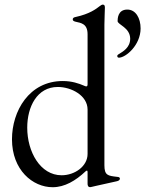

<svg xmlns="http://www.w3.org/2000/svg" viewBox="-20 -794 626 827"><path d="M250.4 -445C105.1 -445 31.6 -315 31.6 -194.2C31.6 -61.8 120.7 12.4 206.7 12.4C258.5 12.4 305.8 -15.6 348.7 -56.1C355.1 -61.1 356.9 -60.4 357.2 -52.2V-40.1V-3.6C356.9 5.3 359.7 12.1 368.6 12.1C372.9 12.1 392.4 6 484 -13.5C491.8 -15.3 496.4 -19.5 496.4 -24.1C496.4 -31.6 489.7 -31.6 484 -32.3C444.6 -36.9 429.7 -38.4 429.7 -82.4V-687.9C429.7 -718 431.8 -743.3 431.8 -761.4C431.8 -771.7 428.3 -774.1 422.6 -774.1C419 -774.1 415.5 -772 410.2 -768.1C393.8 -755.3 366.1 -734 306.1 -720.9C297.9 -719.5 293.3 -716.3 293.3 -710.6C293.3 -704.9 297.9 -702.4 305 -700.6C329.5 -695 357.2 -692.1 357.2 -646V-430.4C356.9 -422.2 354.4 -420.5 346.6 -422.9L341.6 -425.1C319.2 -434.7 289.8 -445 250.4 -445ZM97.3 -244C97.3 -333.5 139.2 -419.4 229 -419.4C287.6 -419.4 357.2 -382.5 357.2 -322.1V-131C357.2 -77.8 302.2 -39.1 245.4 -39.1C153.4 -39.1 97.3 -140.3 97.3 -244ZM485.1 -552.6C485.1 -549.4 486.9 -545.8 492.2 -545.5C521.7 -545.8 585.2 -599.1 585.6 -671.2C585.6 -716.6 564.3 -752.8 528.4 -752.8C485.8 -752.8 486.9 -710.9 486.5 -703.1C486.9 -687.5 540.5 -675.4 540.8 -627.1C540.5 -588.8 509.6 -571.7 490.8 -560.4C487.2 -558.2 485.1 -556.1 485.1 -552.6Z"/></svg>

Font: Margiela Serif
Style: Regular
Weight: 400
Designer: Andreas Faust, Stefan Endress
Version: Version 1.002;FEAKit 1.0